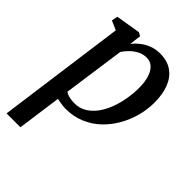

<svg xmlns="http://www.w3.org/2000/svg" viewBox="-234 -677 1042 1042"><g transform="rotate(45 287.0 -156.0)"><path d="M10.5 254 111 -484 58 -507 65 -542 206.5 -565.5 227 -554.5 218.5 -488Q234.5 -508 257 -525.8Q279.5 -543.5 308 -554.5Q336.5 -565.5 370 -565.5Q426 -565.5 463 -539.5Q500 -513.5 518.5 -466.2Q537 -419 537 -355Q537 -302.5 523 -250.2Q509 -198 482.2 -151.2Q455.5 -104.5 417 -68Q378.5 -31.5 328.8 -10.8Q279 10 219.5 10Q203.5 10 186 7.2Q168.5 4.5 152 1L117 254ZM161 -62.5Q175 -53 193 -49Q211 -45 231.5 -45Q270.5 -45 301 -63.5Q331.5 -82 354.2 -113.2Q377 -144.5 392 -184.5Q407 -224.5 414.2 -268Q421.5 -311.5 421.5 -353Q421.5 -397.5 411.2 -430Q401 -462.5 381.8 -480.2Q362.5 -498 334.5 -498Q307 -498 283.5 -485.8Q260 -473.5 241.5 -455Q223 -436.5 211 -418Z"/></g></svg>

Font: Merriweather 24pt Medium
Style: Italic
Weight: 500
Italic angle: -7.8°
Version: Version 2.101